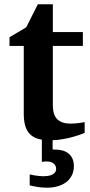

<svg xmlns="http://www.w3.org/2000/svg" viewBox="-20 -636 415 887"><path d="M321.3 130.9Q321.3 155.3 312 173.8Q302.7 192.4 286.4 205.1Q270 217.8 247.3 224.4Q224.6 231 198.2 231Q182.6 231 168 229.5Q153.3 228 142.1 225.6Q128.9 223.6 117.2 220.2V169.9Q128.4 172.4 139.6 174.3Q149.4 175.8 160.2 177Q170.9 178.2 180.2 178.2Q189.9 178.2 200.4 176.8Q210.9 175.3 219.5 171.6Q228 168 233.6 161.1Q239.3 154.3 239.3 144Q239.3 135.3 235.6 128.7Q231.9 122.1 225.8 117.9Q219.7 113.8 211.9 111.8Q204.1 109.9 195.3 109.9Q192.4 109.9 188.7 110.1Q185.1 110.4 181.6 110.8Q177.7 111.3 173.3 111.8V9.3Q163.1 7.3 154.3 4.9Q131.3 -2.4 116.9 -17.8Q102.5 -33.2 96.2 -56.2Q89.8 -79.1 89.8 -110.8V-423.8H23.9V-463.9L101.1 -509.8L154.8 -616.2H224.1V-487.8H362.8V-423.8H224.1V-151.9Q224.1 -104 245.1 -84.5Q266.1 -64.9 306.2 -64.9Q317.9 -64.9 329.6 -65.9Q341.3 -66.9 350.6 -68.4Q361.3 -69.8 371.1 -71.8V-22Q347.7 -12.2 321.3 -4.9Q298.8 2 270 6.8Q247.1 11.2 223.1 11.7V54.2Q224.6 54.7 226.6 54.7Q229 55.2 237.3 55.2Q254.4 55.2 269.8 59.6Q285.2 64 296.6 73.2Q308.1 82.5 314.7 96.9Q321.3 111.3 321.3 130.9Z"/></svg>

Font: Charis SIL Eur
Style: Bold
Weight: 700
Foundry: SIL International
Version: Version 5.000